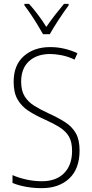

<svg xmlns="http://www.w3.org/2000/svg" viewBox="-20 -969 479 999"><path d="M394 -186Q394 -91 340.5 -40.5Q287 10 197 10Q155 10 116 3Q77 -4 45 -17V-58Q76 -44 116.5 -35Q157 -26 198 -26Q272 -26 313.5 -68Q355 -110 355 -184Q355 -230 339 -258Q323 -286 290.5 -306.5Q258 -327 209 -349Q164 -369 128.5 -392Q93 -415 72 -450.5Q51 -486 51 -543Q51 -631 104.5 -677.5Q158 -724 241 -724Q281 -724 317.5 -715Q354 -706 383 -692L368 -659Q334 -675 301 -681.5Q268 -688 241 -688Q172 -688 131 -650.5Q90 -613 90 -544Q90 -497 108.5 -467.5Q127 -438 158.5 -418.5Q190 -399 231 -380Q282 -357 318.5 -333.5Q355 -310 374.5 -276Q394 -242 394 -186ZM204 -791Q191 -814 174 -842Q157 -870 139 -896.5Q121 -923 107 -941V-949H131Q153 -925 177.5 -892.5Q202 -860 221 -829Q243 -861 265 -889.5Q287 -918 313 -949H337V-941Q314 -910 286 -867.5Q258 -825 239 -791Z"/></svg>

Font: Noto Sans Thai Cond ExtLt
Style: Regular
Weight: 200
Width: 3
Designer: Monotype Design Team
Foundry: Monotype Imaging Inc.
Version: Version 2.002; ttfautohint (v1.8.4.7-5d5b)